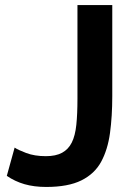

<svg xmlns="http://www.w3.org/2000/svg" viewBox="-20 -730 531 761"><path d="M38 -145Q51 -136 84 -123.5Q117 -111 162 -111Q201 -111 226 -124.5Q251 -138 264.5 -165Q278 -192 282.5 -235Q287 -278 287 -338V-710H425V-349Q425 -269 416 -203Q407 -137 381 -89Q355 -41 302.5 -15Q250 11 163 11Q115 11 77 0Q39 -11 7 -33Z"/></svg>

Font: YasnoRaleway
Style: Bold
Weight: 700
Designer: Matt McInerney, Pablo Impallari, Rodrigo Fuenzalida
Foundry: Matt McInerney, Pablo Impallari, Rodrigo Fuenzalida
Version: Version 4.026